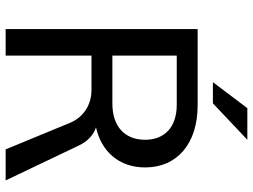

<svg xmlns="http://www.w3.org/2000/svg" viewBox="-128 -768 896 680"><g transform="rotate(90 320.0 -428.0)"><path d="M83 0H177V-304H299C351 -304 395 -276 415 -228L509 0H619L495 -260C480 -292 456 -312 431 -320C517 -339 573 -402 573 -494C573 -608 488 -680 353 -680H83ZM271 -734H346L475 -856H363ZM177 -378V-606H351C429 -606 475 -564 475 -494C475 -421 427 -378 347 -378Z"/></g></svg>

Font: Ronzino
Style: Regular
Weight: 400
Designer: Nunzio Mazzaferro
Foundry: Collletttivo
Version: Version 1.000;Glyphs 3.3 (3337)